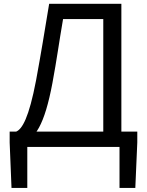

<svg xmlns="http://www.w3.org/2000/svg" viewBox="-20 -753 752 984"><path d="M119.9 0H592.5V210.1H673.5L683.6 -22.8V-78.6H29.5V-22.8L39 210.1H119.9ZM509.3 -35.1H602V-733.4H231.9C205.9 -576.3 191.8 -487.6 165 -342C128.1 -148.1 93.2 -90.9 62.9 -78.6L90.1 -24C159.1 -35.7 208.3 -112.9 248.7 -327.5C271.8 -451.7 281.5 -529.5 303.2 -655.2H509.3Z"/></svg>

Font: Source Han Sans JP VF
Style: Regular
Weight: 250
Designer: Ryoko NISHIZUKA 西塚涼子 (kana, bopomofo & ideographs); Paul D. Hunt (Latin, Greek & Cyrillic); Sandoll Communications 산돌커뮤니
Foundry: Adobe
Version: Version 2.004;hotconv 1.0.118;makeotfexe 2.5.65603